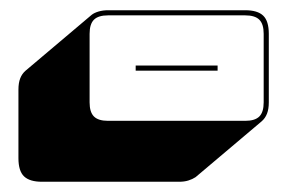

<svg xmlns="http://www.w3.org/2000/svg" viewBox="-20 -493 560 375"><path d="M330 -138H62Q38 -138 27 -148.5Q16 -159 16 -184V-318Q16 -331 19.5 -340Q23 -349 30 -355L159 -464Q164 -468 172.5 -470.5Q181 -473 191 -473H459Q483 -473 494 -462.5Q505 -452 505 -427V-293Q505 -280 501.5 -271Q498 -262 491 -256L362 -147Q356 -143 348 -140.5Q340 -138 330 -138ZM191 -257H459Q478 -257 486.5 -265.5Q495 -274 495 -293V-427Q495 -446 486.5 -454.5Q478 -463 459 -463H191Q172 -463 163.5 -454.5Q155 -446 155 -427V-293Q155 -274 163.5 -265.5Q172 -257 191 -257ZM405 -365V-355H245V-365Z"/></svg>

Font: Bungee Shade
Style: Regular
Weight: 400
Designer: David Jonathan Ross
Foundry: David Jonathan Ross
Version: Version 1.001;PS 1.0;hotconv 1.0.72;makeotf.lib2.5.5900